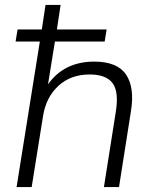

<svg xmlns="http://www.w3.org/2000/svg" viewBox="-20 -756 625 776"><path d="M47 0 141 -588H43L51 -637H149L164 -736H225L210 -637H411L403 -588H202L174 -415Q239 -507 361 -507Q454 -507 489.5 -454.5Q525 -402 509 -305L461 0H400L448 -304Q461 -385 435 -420Q409 -455 342 -455Q266 -455 216 -409Q166 -363 154 -287L108 0Z"/></svg>

Font: Mulish Light
Style: Italic
Weight: 300
Italic angle: -9°
Designer: Vernon Adams
Foundry: Vernon Adams
Version: Version 3.603; ttfautohint (v1.8.3)